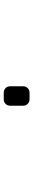

<svg xmlns="http://www.w3.org/2000/svg" viewBox="410 -880 180 1040"><g transform="rotate(-90 500.0 -360.0)"><path d="M482.4 -290Q467.8 -290 457.5 -299.8Q447.3 -309.6 447.3 -325.2V-394.5Q447.3 -409.2 457 -419.4Q466.8 -429.7 482.4 -429.7H517.6Q532.2 -429.7 542.5 -419.9Q552.7 -410.2 552.7 -394.5V-325.2Q552.7 -310.5 543 -300.3Q533.2 -290 517.6 -290Z"/></g></svg>

Font: Rounded-L Mgen+ 2m regular
Style: Regular
Weight: 400
Designer: [Source Han Sans]
Ryoko NISHIZUKA  (kana & ideographs); Paul D. Hunt (Latin, Greek & Cyrillic); Wenlong ZHANG  (bopomofo
Version: Version 1.059.20150602